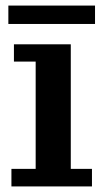

<svg xmlns="http://www.w3.org/2000/svg" viewBox="-20 -669 370 689"><path d="M21 0V-63H108V-448H30V-510H234V-63H310V0ZM10 -583V-649H321V-583Z"/></svg>

Font: Montagu Slab 120pt Medium
Style: Regular
Weight: 500
Designer: Florian Karsten
Foundry: Florian Karsten
Version: Version 1.000